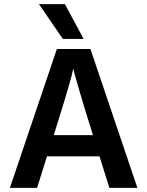

<svg xmlns="http://www.w3.org/2000/svg" viewBox="-20 -912 714 932"><path d="M250 -285 241 -256H431L422 -286Q388 -394 366.5 -467.5Q345 -541 340 -560L336 -580Q327 -530 250 -285ZM160 0H28L256 -674H419L647 0H511L463 -153H208ZM386 -723H285L169 -892H295Z"/></svg>

Font: Hind Siliguri SemiBold
Style: Regular
Weight: 600
Designer: Jyotish Sonowal
Foundry: Indian Type Foundry
Version: Version 1.001;PS 1.0;hotconv 1.0.86;makeotf.lib2.5.63406; tt